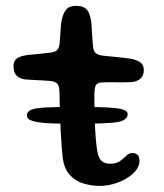

<svg xmlns="http://www.w3.org/2000/svg" viewBox="-20 -609 545 640"><path d="M69.6 -224.2Q69.6 -236.6 83.1 -242.8Q96.7 -249 135 -250.9Q173.2 -252.8 246.8 -252.8Q321.6 -252.8 363.6 -248.7Q405.6 -244.6 405.6 -229.1Q405.6 -205.7 363.6 -201Q321.7 -196.3 236 -196.3Q186.8 -196.3 149.2 -197.8Q111.6 -199.3 90.6 -205.2Q69.6 -211 69.6 -224.2ZM312.1 10.7Q285 10.7 257.7 2.5Q230.3 -5.7 211 -27.8Q191.8 -49.8 188.3 -90.9Q186.8 -105.6 185.4 -124Q184 -142.5 182.8 -163.7Q181.6 -184.9 180.7 -207.7Q179.8 -230.4 179.2 -254.2Q178.6 -277.9 178.2 -301.5Q177.9 -323.8 170.1 -330.8Q162.3 -337.9 146.5 -339.2Q136.9 -340.2 122.2 -340.9Q107.4 -341.6 92 -342.5Q76.6 -343.4 64.2 -344.2Q45 -346.4 35 -357.2Q25 -368.1 25 -388Q25 -401.3 30.8 -408.7Q36.7 -416.1 47.3 -420Q57.9 -423.8 71.5 -425.7Q98 -428 115.3 -429.9Q132.6 -431.8 147.5 -433.4Q163.3 -435.4 170.2 -442Q177.2 -448.6 178.8 -465.8Q180.1 -476.7 180.9 -490.6Q181.6 -504.5 182.7 -518.3Q183.8 -532.2 185.6 -542.2Q191.2 -566.2 201.1 -577.8Q210.9 -589.4 233 -589.4Q251 -589.4 261.2 -583.6Q271.3 -577.8 276.4 -565.8Q281.6 -553.8 284.4 -534.8Q285.5 -519.3 286.2 -507.4Q287 -495.4 287.6 -485.8Q288.1 -476.1 288.8 -468Q289.6 -459.9 290.4 -452.1Q292 -437.5 300.1 -431.3Q308.2 -425.1 323.5 -423.4Q336.9 -422.1 353.2 -420.4Q369.5 -418.6 384.7 -417.2Q399.9 -415.8 410 -414.1Q430.7 -411.4 445 -402.8Q459.3 -394.3 459.3 -374.8Q459.3 -357.1 447.8 -346.8Q436.2 -336.4 416.6 -335.1Q385.8 -334.3 359.8 -334.7Q333.8 -335 319.4 -334.2Q307.8 -333.7 301.7 -327.8Q295.5 -321.8 294.6 -298.3Q294.4 -279.2 294.6 -259.2Q294.8 -239.2 295.4 -219.2Q296.1 -199.2 297 -180.2Q297.9 -161.1 299.5 -144.1Q301.1 -127.1 302.9 -113.1Q307 -83.7 317.8 -73.5Q328.5 -63.2 346.2 -63.2Q368.1 -63.2 380.3 -72.2Q392.6 -81.1 401.2 -90Q409.9 -98.8 420.8 -98.8Q433.6 -98.8 439.2 -92.1Q444.9 -85.4 444.9 -72.4Q444.9 -56.1 433.2 -41.2Q421.4 -26.3 402.2 -14.7Q383 -3 359.5 3.8Q336.1 10.7 312.1 10.7Z"/></svg>

Font: Gluten Thin
Style: Regular
Weight: 100
Designer: Tyler Finck
Foundry: Etcetera Type Company
Version: Version 1.300